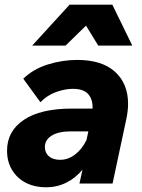

<svg xmlns="http://www.w3.org/2000/svg" viewBox="-20 -781 605 817"><path d="M318 0 331 -59Q301 -23 261.5 -3.5Q222 16 175 16Q128 16 90.5 -3Q53 -22 31.5 -57.5Q10 -93 10 -140Q10 -223 81.5 -271Q153 -319 286 -319H374Q375 -359 355 -381Q335 -403 290 -403Q257 -403 219 -389.5Q181 -376 152 -346L79 -446Q121 -487 183 -506.5Q245 -526 309 -526Q414 -526 469.5 -475.5Q525 -425 525 -339Q525 -309 517 -272L459 0ZM236 -101Q270 -101 299.5 -123.5Q329 -146 348 -185L356 -222H281Q229 -222 200 -204Q171 -186 171 -155Q171 -131 188 -116Q205 -101 236 -101ZM117 -587 276 -761H458L543 -587H398L346 -672L259 -587Z"/></svg>

Font: Wix Madefor Text ExtraBold
Style: Italic
Weight: 800
Italic angle: -12°
Designer: Dalton Maag Ltd
Foundry: Dalton Maag Ltd
Version: Version 3.100